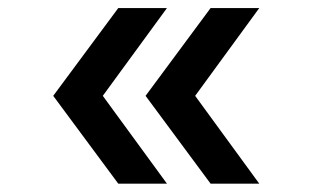

<svg xmlns="http://www.w3.org/2000/svg" viewBox="-20 -623 754 469"><path d="M268.9 -603.3H387.8L231.1 -388.9L387.8 -174.4H268.9L110 -388.9ZM494.4 -603.3H613.3L456.7 -388.9L613.3 -174.4H494.4L335.6 -388.9Z"/></svg>

Font: Paperlogy 6 SemiBold
Style: Regular
Weight: 600
Designer: redesigned by Lee Juim, glyphs from Gmarket Sans & Montserrat
Foundry: PT&
Version: Version 1.001